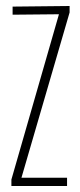

<svg xmlns="http://www.w3.org/2000/svg" viewBox="-20 -620 268 640"><path d="M18 0V-21.5L176.5 -572.5L22 -571V-598L212 -600V-578.5L51.5 -27.5H203.5V0Z"/></svg>

Font: Big Shoulders Display Thin ExtraLight
Style: Regular
Weight: 250
Version: Version 2.002